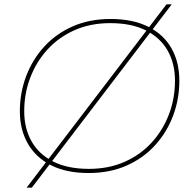

<svg xmlns="http://www.w3.org/2000/svg" viewBox="-20 -790 876 880"><path d="M386 3Q284 3 214 -32.5Q144 -68 107.5 -132Q71 -196 71 -280Q71 -364 99.5 -440Q128 -516 182 -575.5Q236 -635 313 -669Q390 -703 487 -703Q589 -703 659.5 -667.5Q730 -632 766 -568.5Q802 -505 802 -420Q802 -336 773.5 -260Q745 -184 691 -124.5Q637 -65 560 -31Q483 3 386 3ZM388 -16Q478 -16 550.5 -48Q623 -80 674.5 -136Q726 -192 754 -265Q782 -338 782 -420Q782 -499 748.5 -558Q715 -617 649 -650.5Q583 -684 485 -684Q395 -684 322.5 -652Q250 -620 198.5 -564Q147 -508 119 -435Q91 -362 91 -280Q91 -202 124.5 -142.5Q158 -83 224 -49.5Q290 -16 388 -16ZM102 70 743 -770H767L126 70Z"/></svg>

Font: Montserrat Thin
Style: Italic
Weight: 100
Italic angle: -11.3°
Designer: Julieta Ulanovsky
Foundry: Julieta Ulanovsky
Version: Version 9.000; ttfautohint (v1.8.4.7-5d5b)